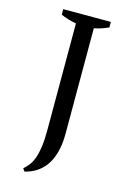

<svg xmlns="http://www.w3.org/2000/svg" viewBox="-123 -724 635 936"><g transform="rotate(15 194.5 -256.0)"><path d="M76.2 -662.6H316.4V-634.8Q299.3 -627 281 -620.8Q262.7 -614.7 244.1 -611.3V-81.1Q244.1 -37.1 237.3 -3.7Q230.5 29.8 218.8 54.4Q207 79.1 192.1 96.2Q177.2 113.3 160.9 124.3Q144.5 135.3 128.4 141.6Q112.3 147.9 98.6 151.4L88.4 137.2Q102.5 125 114.5 109.6Q126.5 94.2 135.3 70.3Q144 46.4 148.9 12.2Q153.8 -22 153.8 -71.3V-611.3Q132.8 -615.2 113 -621.1Q93.3 -627 76.2 -634.8Z"/></g></svg>

Font: PT Astra Serif
Style: Regular
Weight: 400
Designer: A.Korolkova, I. Chaeva
Foundry: ParaType Ltd
Version: Version 1.002